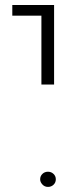

<svg xmlns="http://www.w3.org/2000/svg" viewBox="-20 -588 319 754"><path d="M168.5 146Q155.3 146 146.5 136.5Q137.7 127 137.7 116.2Q137.7 103.5 146.5 95Q155.3 86.4 168.5 86.4Q181.2 86.4 190.2 95Q199.2 103.5 199.2 116.2Q199.2 128.9 190.2 137.5Q181.2 146 168.5 146ZM142.6 -255.9V-526.4H28.3V-568.4H192.4V-255.9Z"/></svg>

Font: Heebo ExtraLight
Style: Regular
Weight: 250
Designer: Oded Ezer
Foundry: Ezer Type House
Version: Version 3.100